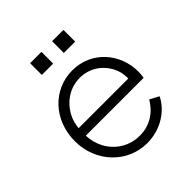

<svg xmlns="http://www.w3.org/2000/svg" viewBox="-199 -867 1019 1019"><g transform="rotate(-45 310.5 -358.0)"><path d="M271 -640V-728H186V-640ZM436 -640V-728H351V-640ZM326 12C427 12 512 -44 548 -118L497 -145C461 -84 403 -44 326 -44C250 -44 184 -84 148 -151C133 -180 124 -212 123 -247H557C560 -263 561 -278 561 -291C561 -425 462 -543 317 -543C173 -543 61 -425 61 -267C61 -110 178 12 326 12ZM124 -302C127 -331 134 -357 147 -381C182 -446 245 -487 317 -487C389 -487 448 -447 479 -386C491 -362 497 -335 497 -307C497 -305 497 -304 497 -302Z"/></g></svg>

Font: Plus Jakarta Sans Light
Style: Regular
Weight: 300
Designer: Gumpita Rahayu
Foundry: Tokotype
Version: Version 2.071;gftools[0.9.30]